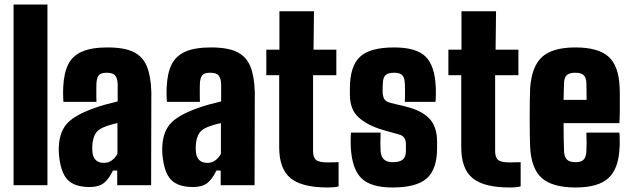

<svg xmlns="http://www.w3.org/2000/svg" viewBox="-20 -820 2794 850"><path d="M40 0V-800H190V0Z M377 8Q310 8 279 -24.5Q248 -57 241 -136Q239 -158 241 -180Q246 -242 280.5 -277Q315 -312 396 -341Q423 -351 448 -357.5Q473 -364 501 -371V-448Q500 -472 490.5 -485Q481 -498 452 -498Q427 -498 418 -487.5Q409 -477 407 -453Q407 -446 406.5 -429.5Q406 -413 406.5 -395.5Q407 -378 407 -369H261Q260 -374 259.5 -397Q259 -420 260 -436Q263 -497 282 -535Q301 -573 343 -591.5Q385 -610 456 -610Q531 -610 572 -589.5Q613 -569 630.5 -525.5Q648 -482 650 -412L649 0H499V-65H480Q462 -27 439.5 -9.5Q417 8 377 8ZM440 -99Q460 -99 475 -110Q490 -121 500 -139V-275Q462 -267 435 -255Q409 -243 400 -223.5Q391 -204 389 -180Q388 -162 389 -148Q394 -99 440 -99Z M835 8Q768 8 737 -24.5Q706 -57 699 -136Q697 -158 699 -180Q704 -242 738.5 -277Q773 -312 854 -341Q881 -351 906 -357.5Q931 -364 959 -371V-448Q958 -472 948.5 -485Q939 -498 910 -498Q885 -498 876 -487.5Q867 -477 865 -453Q865 -446 864.5 -429.5Q864 -413 864.5 -395.5Q865 -378 865 -369H719Q718 -374 717.5 -397Q717 -420 718 -436Q721 -497 740 -535Q759 -573 801 -591.5Q843 -610 914 -610Q989 -610 1030 -589.5Q1071 -569 1088.5 -525.5Q1106 -482 1108 -412L1107 0H957V-65H938Q920 -27 897.5 -9.5Q875 8 835 8ZM898 -99Q918 -99 933 -110Q948 -121 958 -139V-275Q920 -267 893 -255Q867 -243 858 -223.5Q849 -204 847 -180Q846 -162 847 -148Q852 -99 898 -99Z M1431 10Q1316 10 1266 -31.5Q1216 -73 1216 -168V-487H1159V-600H1217V-770H1370L1368 -600H1469V-487H1366V-151Q1366 -124 1378.5 -112.5Q1391 -101 1431 -101Q1442 -101 1453.5 -101.5Q1465 -102 1479 -102V5Q1469 8 1457 9Q1445 10 1431 10Z M1718 10Q1621 10 1579.5 -31.5Q1538 -73 1533 -168Q1532 -185 1532.5 -206.5Q1533 -228 1534 -233H1665Q1663 -177 1665 -152Q1667 -125 1680.5 -113.5Q1694 -102 1718 -102Q1749 -102 1763 -113.5Q1777 -125 1777 -152V-184Q1777 -199 1769.5 -210Q1762 -221 1745 -225L1674 -245Q1607 -265 1568 -300Q1529 -335 1529 -401V-429Q1529 -526 1573 -568Q1617 -610 1725 -610Q1823 -610 1864 -569.5Q1905 -529 1909 -436Q1910 -420 1909.5 -397Q1909 -374 1908 -369H1772Q1773 -378 1773 -395.5Q1773 -413 1773 -429.5Q1773 -446 1772 -453Q1771 -477 1760.5 -487.5Q1750 -498 1725 -498Q1698 -498 1687 -487.5Q1676 -477 1675 -453Q1674 -442 1674 -433.5Q1674 -425 1674 -414Q1674 -395 1681 -382Q1688 -369 1711 -364L1773 -349Q1843 -333 1879 -297Q1915 -261 1915 -192V-164Q1915 -71 1869.5 -30.5Q1824 10 1718 10Z M2237 10Q2122 10 2072 -31.5Q2022 -73 2022 -168V-487H1965V-600H2023V-770H2176L2174 -600H2275V-487H2172V-151Q2172 -124 2184.5 -112.5Q2197 -101 2237 -101Q2248 -101 2259.5 -101.5Q2271 -102 2285 -102V5Q2275 8 2263 9Q2251 10 2237 10Z M2576 -233H2722Q2723 -228 2723.5 -206.5Q2724 -185 2723 -168Q2719 -73 2673.5 -31.5Q2628 10 2529 10Q2426 10 2379 -31.5Q2332 -73 2327 -168Q2326 -185 2325.5 -220.5Q2325 -256 2325 -297.5Q2325 -339 2325.5 -375Q2326 -411 2327 -430Q2334 -527 2380.5 -568.5Q2427 -610 2527 -610Q2628 -610 2673.5 -569.5Q2719 -529 2723 -436Q2724 -425 2724 -397.5Q2724 -370 2724 -336.5Q2724 -303 2722 -275H2475Q2475 -243 2475.5 -212Q2476 -181 2477 -152Q2478 -125 2490 -113.5Q2502 -102 2529 -102Q2553 -102 2564 -113.5Q2575 -125 2576 -152Q2578 -177 2576 -233ZM2527 -498Q2501 -498 2489.5 -487.5Q2478 -477 2477 -453Q2476 -435 2476 -416.5Q2476 -398 2475 -378H2577Q2577 -405 2576.5 -427Q2576 -449 2576 -453Q2575 -477 2563.5 -487.5Q2552 -498 2527 -498Z"/></svg>

Font: Big Shoulders Display Black
Style: Regular
Weight: 900
Designer: Patric King
Foundry: XO Type Co
Version: Version 1.000; ttfautohint (v1.8.2)